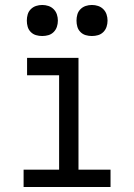

<svg xmlns="http://www.w3.org/2000/svg" viewBox="-20 -753 540 773"><path d="M75 0V-70H218V-450H89V-520H296V-70H425V0ZM350 -608Q337 -608 325 -611.5Q313 -615 304 -624Q295 -633 291.5 -645Q288 -657 288 -670Q288 -683 291.5 -695Q295 -707 304 -716Q313 -725 325 -729Q337 -733 350 -733Q363 -733 375 -729Q387 -725 396 -716Q405 -707 409 -695Q413 -683 413 -670Q413 -657 409 -645Q405 -633 396 -624Q387 -615 375 -611.5Q363 -608 350 -608ZM150 -608Q137 -608 125 -611.5Q113 -615 104 -624Q95 -633 91.5 -645Q88 -657 88 -670Q88 -683 91.5 -695Q95 -707 104 -716Q113 -725 125 -729Q137 -733 150 -733Q163 -733 175 -729Q187 -725 196 -716Q205 -707 209 -695Q213 -683 213 -670Q213 -657 209 -645Q205 -633 196 -624Q187 -615 175 -611.5Q163 -608 150 -608Z"/></svg>

Font: Iosevka Term
Style: Regular
Weight: 400
Monospace: yes
Designer: Belleve Invis
Foundry: Belleve Invis
Version: Version 30.0.1